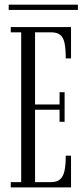

<svg xmlns="http://www.w3.org/2000/svg" viewBox="-20 -818 364 838"><path d="M27 0V-23H72.5V-677H27V-700H290V-563H267Q267 -603.5 262 -628.8Q257 -654 243.2 -665.5Q229.5 -677 202.5 -677H133V-362H240V-415.5H262V-286.5H240V-339H133V-23H201Q228 -23 242 -35Q256 -47 261.5 -72.5Q267 -98 267 -138.5H290V0ZM18 -774.5V-797.5H320V-774.5Z"/></svg>

Font: Imbue 48pt Light
Style: Regular
Weight: 300
Designer: Tyler Finck
Foundry: Etcetera Type Company
Version: Version 1.102